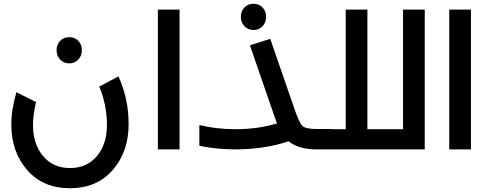

<svg xmlns="http://www.w3.org/2000/svg" viewBox="-20 -792 2607 1018"><path d="M395 -476Q376 -456 347 -456Q318 -456 299 -476Q280 -496 280 -526Q280 -556 299 -575.5Q318 -595 347 -595Q376 -595 395 -575.5Q414 -556 414 -526Q414 -496 395 -476ZM40 -132Q40 -210 67 -303L171 -251Q155 -182 155 -129Q155 -28 208.5 35.5Q262 99 351 99Q440 99 493.5 36Q547 -27 547 -129Q547 -236 506 -333L608 -387Q662 -269 662 -134Q662 12 578 109Q494 206 351 206Q208 206 124 109.5Q40 13 40 -132Z M817 0V-741H932V0Z M1372 -653Q1353 -633 1324 -633Q1295 -633 1276 -653Q1257 -673 1257 -703Q1257 -733 1276 -752.5Q1295 -772 1324 -772Q1353 -772 1372 -752.5Q1391 -733 1391 -703Q1391 -673 1372 -653ZM1736 -107Q1756 -107 1756 -54Q1756 0 1736 0H1658Q1563 0 1510 -43Q1383 0 1227 0Q1129 0 1037 -19V-129Q1128 -107 1228 -107Q1349 -107 1449 -138Q1445 -146 1431 -187L1305 -552L1413 -586L1539 -221Q1566 -141 1583.5 -124.5Q1601 -108 1658 -108H1736Z M2040 -107Q2060 -107 2060 -54Q2060 0 2040 0H1736Q1716 0 1716 -54Q1716 -107 1736 -107H1813V-741H1928V-107Z M2117 -741H2232V0H2040Q2020 0 2020 -54Q2020 -107 2040 -107H2117Z M2362 0V-741H2477V0Z"/></svg>

Font: Montserrat-Arabic
Style: Regular
Weight: 400
Designer: Mohamed Gaber
Foundry: Kief Type Foundry
Version: Version 5.008;PS 005.008;hotconv 1.0.88;makeotf.lib2.5.64775